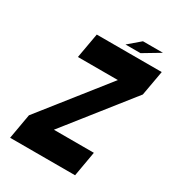

<svg xmlns="http://www.w3.org/2000/svg" viewBox="-193 -926 949 1040"><g transform="rotate(30 282.0 -406.0)"><path d="M464.8 -156.2 437.5 0H31.2L58.6 -156.2L380.4 -562.5H130.4L158.2 -718.8H564.5L536.6 -562.5L214.8 -156.2ZM413.6 -750H319.8L393.1 -812.5H518.1Z"/></g></svg>

Font: Signwood
Style: Italic
Weight: 400
Italic angle: -10°
Designer: GGBotNet
Foundry: GGBotNet
Version: 0.95